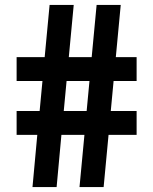

<svg xmlns="http://www.w3.org/2000/svg" viewBox="-20 -760 622 780"><path d="M112 0 131.5 -212H47.5V-309H141L152.5 -431H47.5V-528H161.5L181.5 -740H279.5L259.5 -528H352.5L372.5 -740H470.5L450.5 -528H535V-431H441.5L430 -309H535V-212H421L401 0H303L323 -212H229.5L210 0ZM239 -309H332L343.5 -431H250.5Z"/></svg>

Font: Encode Sans SmCnd SmBold
Style: Regular
Weight: 600
Width: 4
Designer: Multiple Designers
Foundry: Impallari Type
Version: Version 3.002; ttfautohint (v1.8.3) -l 8 -r 50 -G 200 -x 14 